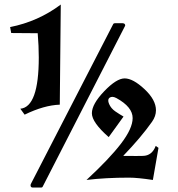

<svg xmlns="http://www.w3.org/2000/svg" viewBox="-20 -799 790 853"><path d="M70.3 -315.9Q152.3 -323.7 152.3 -543.9Q152.3 -593.3 147.5 -651.4L29.8 -652.3L24.9 -678.7Q149.9 -703.6 250 -778.8L245.6 -334Q175.3 -331.5 89.4 -289.6ZM125.5 34.2Q115.7 34.2 115.7 23.9Q115.7 21.5 116.7 19L482.4 -690.9Q484.4 -695.8 490.7 -695.8H525.4Q531.7 -695.8 534.7 -691.2Q537.6 -686.5 534.7 -682.1L170.4 28.8Q168.5 34.2 162.6 34.2ZM684.1 -142.1Q679.2 -111.3 659.2 0.5Q590.8 -9.8 553.7 -9.8Q448.7 -9.8 364.3 0.5Q465.8 -93.3 517.6 -160.9Q569.3 -228.5 569.3 -274.4Q569.3 -323.7 497.1 -363.3Q486.8 -368.7 479.5 -368.7Q472.2 -368.7 467.3 -365.2Q456.1 -356.9 464.6 -337.2Q473.1 -317.4 491.9 -304.4Q510.7 -291.5 528.8 -281.2Q512.2 -257.8 495.6 -235.1Q479 -212.4 462.9 -189.9Q388.2 -255.4 388.2 -295.9Q388.2 -336.4 442.9 -393.6Q497.6 -450.7 533.7 -450.7Q570.8 -450.7 621.8 -403.1Q672.9 -355.5 672.9 -309.1Q672.9 -282.7 655.3 -257.8Q606.4 -188.5 527.3 -106.4L585.4 -106Q600.1 -106 614.7 -106.4Q655.3 -106.9 671.9 -150.9Q675.8 -147.5 684.1 -142.1Z"/></svg>

Font: UnifrakturCook
Style: Bold
Weight: 700
Designer: j. 'mach' wust
Version: Version 2011-09-01